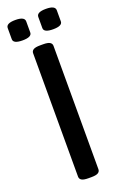

<svg xmlns="http://www.w3.org/2000/svg" viewBox="-165 -909 600 956"><g transform="rotate(-20 134.5 -430.5)"><path d="M127 2Q102 2 91.5 -4.5Q81 -11 81 -23V-677Q81 -689 91.5 -695.5Q102 -702 127 -702H143Q168 -702 178.5 -695.5Q189 -689 189 -677V-23Q189 -11 178.5 -4.5Q168 2 143 2ZM216 -755Q167 -755 167 -779V-838Q167 -863 216 -863Q265 -863 265 -838V-779Q265 -755 216 -755ZM54 -755Q5 -755 5 -779V-838Q5 -863 54 -863Q103 -863 103 -838V-779Q103 -755 54 -755Z"/></g></svg>

Font: Asap Semi Condensed Medium
Style: Regular
Weight: 500
Width: 4
Designer: Pablo Cosgaya
Foundry: Omnibus-Type
Version: Version 3.001; ttfautohint (v1.8.4.7-5d5b)